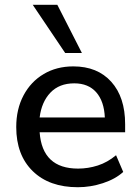

<svg xmlns="http://www.w3.org/2000/svg" viewBox="-20 -775 588 804"><path d="M306 9Q186 9 117 -58.5Q48 -126 48 -243Q48 -318 78.5 -375.5Q109 -433 163 -465Q217 -497 287 -497Q388 -497 446 -432.5Q504 -368 504 -255V-221H146Q157 -69 307 -69Q349 -69 389.5 -82Q430 -95 466 -125L496 -55Q463 -25 411 -8Q359 9 306 9ZM291 -426Q228 -426 191 -387Q154 -348 146 -283H419Q416 -351 383 -388.5Q350 -426 291 -426ZM253 -553 117 -755H220L323 -553Z"/></svg>

Font: Nunito Sans SemiBold
Style: Regular
Weight: 600
Designer: Vernon Adams
Foundry: Vernon Adams
Version: Version 3.101; ttfautohint (v1.8.4.7-5d5b);gftools[0.9.27]